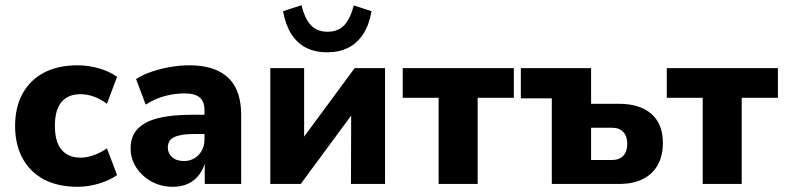

<svg xmlns="http://www.w3.org/2000/svg" viewBox="-20 -707 3020 738"><path d="M278 11Q203 11 149.5 -17Q96 -45 67 -98Q38 -151 38 -223Q38 -295 67 -347.5Q96 -400 149.5 -428Q203 -456 278 -456Q319 -456 359.5 -444.5Q400 -433 430 -412L391 -308Q369 -325 342.5 -335Q316 -345 289 -345Q242 -345 216.5 -315Q191 -285 191 -223Q191 -161 217 -131Q243 -101 290 -101Q314 -101 341.5 -111Q369 -121 391 -137L430 -34Q400 -13 359 -1Q318 11 278 11Z M644 11Q599 11 562 -9.5Q525 -30 503.5 -63.5Q482 -97 482 -137Q482 -182 508 -210.5Q534 -239 586.5 -252.5Q639 -266 721 -266H780V-192H730Q699 -192 679 -188.5Q659 -185 647.5 -179Q636 -173 630.5 -163Q625 -153 625 -140Q625 -118 641.5 -103Q658 -88 688 -88Q709 -88 727 -98.5Q745 -109 755.5 -128Q766 -147 766 -171V-284Q766 -316 748 -332Q730 -348 689 -348Q652 -348 614 -338Q576 -328 540 -305L503 -403Q529 -420 563 -431.5Q597 -443 634.5 -449.5Q672 -456 707 -456Q774 -456 818.5 -434.5Q863 -413 885 -371Q907 -329 907 -264V0H767V-92H771Q764 -61 747 -37.5Q730 -14 704.5 -1.5Q679 11 644 11Z M1019 0V-445H1149V-129H1110L1343 -445H1460V0H1329L1330 -316H1369L1136 0ZM1238 -506Q1190 -506 1155.5 -524Q1121 -542 1099 -577.5Q1077 -613 1068 -664L1139 -687Q1152 -633 1176 -609Q1200 -585 1239 -585Q1279 -585 1302.5 -609.5Q1326 -634 1340 -686L1408 -664Q1399 -611 1376 -576Q1353 -541 1318.5 -523.5Q1284 -506 1238 -506Z M1666 0V-331H1528V-445H1955V-331H1816V0Z M2101 0V-329H1982V-445H2252V-308H2359Q2440 -308 2484 -269Q2528 -230 2528 -158Q2528 -108 2508 -72.5Q2488 -37 2450.5 -18.5Q2413 0 2361 0ZM2252 -92H2332Q2360 -92 2375.5 -108Q2391 -124 2391 -154Q2391 -184 2375.5 -200Q2360 -216 2333 -216H2252Z M2681 0V-331H2543V-445H2970V-331H2831V0Z"/></svg>

Font: Nunito Sans 12pt ExtraLight
Style: Weight 830 Width 84 Optical size 12.0 YTLC 445
Weight: 830
Width: 4
Designer: Vernon Adams
Foundry: Vernon Adams
Version: Version 3.101;gftools[0.9.27]